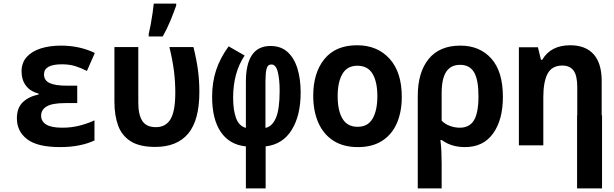

<svg xmlns="http://www.w3.org/2000/svg" viewBox="-20 -809 3418 1069"><path d="M315 10Q188 10 131 -34Q74 -78 74 -150Q74 -208 106.5 -239.5Q139 -271 195 -283V-288Q148 -300 124 -332.5Q100 -365 100 -411Q100 -460 129 -492Q158 -524 207.5 -539.5Q257 -555 319 -555Q424 -555 508 -514L464 -414Q433 -430 400 -440.5Q367 -451 325 -451Q225 -451 225 -395Q225 -361 256.5 -346.5Q288 -332 351 -332H410V-235H343Q271 -235 240 -216.5Q209 -198 209 -165Q209 -133 237.5 -115.5Q266 -98 327 -98Q380 -98 426.5 -110.5Q473 -123 506 -139V-27Q471 -10 422 0Q373 10 315 10Z M844 9Q757 9 707.5 -22.5Q658 -54 637.5 -110.5Q617 -167 617 -243V-547H750V-238Q750 -170 772.5 -135.5Q795 -101 848 -101Q903 -101 929.5 -145.5Q956 -190 956 -294Q956 -357 948 -418Q940 -479 923 -547H1057Q1074 -479 1082 -420Q1090 -361 1090 -297Q1090 -140 1028 -65.5Q966 9 844 9ZM808 -620Q813 -640 819 -672Q825 -704 829.5 -736Q834 -768 836 -789H961V-778Q948 -741 929 -694.5Q910 -648 886 -606H808Z M1349 6Q1258 -3 1209.5 -74Q1161 -145 1161 -270Q1161 -350 1183 -417.5Q1205 -485 1253 -551L1342 -500Q1309 -450 1293.5 -391.5Q1278 -333 1278 -266Q1278 -195 1294.5 -151Q1311 -107 1349 -97V-353Q1349 -553 1486 -553Q1544 -553 1581 -519.5Q1618 -486 1636 -427.5Q1654 -369 1654 -294Q1654 -166 1604 -85.5Q1554 -5 1459 6V240H1349ZM1458 -97Q1495 -104 1516 -152Q1537 -200 1537 -304Q1537 -368 1526.5 -409Q1516 -450 1491 -450Q1470 -450 1464 -425.5Q1458 -401 1458 -356Z M1973 10Q1892 10 1836.5 -25.5Q1781 -61 1752.5 -125.5Q1724 -190 1724 -276Q1724 -404 1786.5 -480.5Q1849 -557 1968 -557Q2081 -557 2149 -482Q2217 -407 2217 -270Q2217 -187 2190 -124Q2163 -61 2108.5 -25.5Q2054 10 1973 10ZM1971 -103Q2028 -103 2054.5 -148.5Q2081 -194 2081 -273Q2081 -354 2054 -398.5Q2027 -443 1970 -443Q1913 -443 1886.5 -397.5Q1860 -352 1860 -274Q1860 -193 1887 -148Q1914 -103 1971 -103Z M2306 -274Q2306 -406 2366.5 -480.5Q2427 -555 2543 -555Q2651 -555 2715.5 -483Q2780 -411 2780 -269Q2780 -142 2725.5 -66Q2671 10 2569 10Q2493 10 2440 -29H2432Q2436 1 2437.5 34Q2439 67 2439 102V240H2306ZM2540 -98Q2594 -98 2619 -139.5Q2644 -181 2644 -273Q2644 -365 2619.5 -406.5Q2595 -448 2542 -448Q2490 -448 2464.5 -409.5Q2439 -371 2439 -290V-137Q2458 -118 2485 -108Q2512 -98 2540 -98Z M2869 0V-546H2975L2992 -476H2999Q3046 -557 3155 -557Q3240 -557 3285 -507Q3330 -457 3330 -358V-167H3332V240H3193V-167H3194V-324Q3194 -388 3173.5 -416Q3153 -444 3111 -444Q3053 -444 3029 -399Q3005 -354 3005 -267V0Z"/></svg>

Font: Noto Sans Mono SemiCondensed
Style: Bold
Weight: 700
Width: 4
Designer: Monotype Design Team
Foundry: Monotype Imaging Inc.
Version: Version 2.014